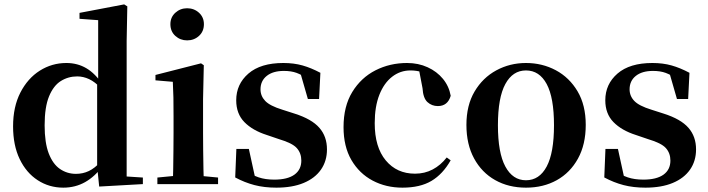

<svg xmlns="http://www.w3.org/2000/svg" viewBox="-20 -839 3228 875"><path d="M268.5 16.2Q204 16.2 151.9 -17.7Q99.7 -51.5 69.6 -114.2Q39.6 -176.8 39.6 -263.1Q39.6 -352.4 72.9 -417.2Q106.2 -482 161.4 -517Q216.7 -551.9 282.5 -551.9Q332.9 -551.9 373.4 -528.1Q413.8 -504.4 447.8 -453.6H457.1L440.3 -436.8Q412.9 -465.9 386.3 -478.3Q359.7 -490.8 331.9 -490.8Q291.2 -490.8 257.5 -469.9Q223.9 -449.1 203.6 -400.1Q183.4 -351.2 183.4 -267.7Q183.4 -188.6 202.1 -139.8Q220.9 -91.1 253.4 -68.9Q285.9 -46.7 326.3 -46.7Q357.5 -46.7 384.5 -59.4Q411.5 -72.1 437.8 -100.9L456.6 -80.8H446.1Q412.8 -34.5 368 -9.1Q323.1 16.2 268.5 16.2ZM432 11.2 422.7 -81.1V-83.3V-457.2L427.4 -468.4V-747.1L342.4 -753.3V-780.3L545.9 -819L560.2 -810L557.2 -652.7V-34.7L631.1 -29.9V0Z M697.2 0V-29.9L803.8 -40.2H865.8L973.8 -29.9V0ZM767.6 0Q768.6 -25.5 769.3 -67.4Q769.9 -109.4 770.4 -154.8Q770.9 -200.3 770.9 -234.8V-308Q770.9 -358.3 770.3 -394.3Q769.6 -430.4 767.6 -466.2L688.5 -472.9V-497.4L896.1 -550.4L908.8 -541.7L905.4 -387.9V-234.8Q905.4 -200.3 905.9 -154.8Q906.4 -109.4 907.2 -67.4Q908.1 -25.5 909.1 0ZM832.8 -655Q801.6 -655 779 -675.4Q756.5 -695.9 756.5 -728.8Q756.5 -760.3 779 -780.9Q801.6 -801.4 832.8 -801.4Q864.5 -801.4 886.9 -780.9Q909.3 -760.3 909.3 -728.8Q909.3 -695.9 886.9 -675.4Q864.5 -655 832.8 -655Z M1239.3 16.2Q1184.6 16.2 1139.7 4.5Q1094.8 -7.2 1051.9 -30.3L1057.2 -160.4H1114.1L1144.6 -20.6L1096.6 -26V-62Q1128.7 -41.1 1158.9 -30.7Q1189.2 -20.4 1229.8 -20.4Q1290.1 -20.4 1321.7 -43Q1353.2 -65.7 1353.2 -107.2Q1353.2 -140.9 1332.7 -164Q1312.1 -187.1 1251.5 -204.9L1195.7 -223.9Q1130.9 -244.5 1093.7 -282.6Q1056.5 -320.7 1056.5 -382Q1056.5 -455.6 1112.2 -503.8Q1167.9 -551.9 1271.2 -551.9Q1319.5 -551.9 1358.9 -540.7Q1398.2 -529.5 1440.1 -507.2L1434.1 -387.7H1383.1L1344.6 -521.5L1387 -507.8V-477Q1356.7 -497.5 1332.1 -506.7Q1307.5 -515.8 1273.8 -515.8Q1224 -515.8 1195.6 -493.1Q1167.2 -470.4 1167.2 -431.8Q1167.2 -401.6 1188.6 -379.1Q1209.9 -356.6 1266.8 -339.1L1322.9 -321.1Q1400.8 -296.3 1435.4 -256.6Q1470.1 -217 1470.1 -158.3Q1470.1 -105.4 1442.8 -66.1Q1415.4 -26.7 1364 -5.3Q1312.6 16.2 1239.3 16.2Z M1814.1 16.2Q1739.1 16.2 1678.2 -16Q1617.3 -48.3 1581.4 -109.8Q1545.6 -171.4 1545.6 -259.7Q1545.6 -354.7 1585.5 -419.9Q1625.4 -485 1691.1 -518.5Q1756.9 -551.9 1835 -551.9Q1886.5 -551.9 1928.8 -532.5Q1971.2 -513.2 1998.8 -479.5Q2026.4 -445.8 2034 -402.4Q2020.4 -355.6 1975.4 -355.6Q1947.9 -355.6 1928.1 -373.6Q1908.4 -391.6 1905.6 -436.8L1887.8 -530.1L1955.7 -486.3Q1926.8 -503.2 1902.1 -510.6Q1877.4 -518 1850.6 -518Q1804.2 -518 1767.2 -489.4Q1730.1 -460.7 1708.9 -407.1Q1687.7 -353.5 1687.7 -277.6Q1687.7 -168.4 1738 -108Q1788.4 -47.5 1871.2 -47.5Q1915.5 -47.5 1951.8 -66.7Q1988.2 -85.9 2015.9 -121.4L2033.8 -108.4Q1998.1 -45.4 1946.3 -14.6Q1894.5 16.2 1814.1 16.2Z M2377 16.2Q2297.7 16.2 2236.5 -18.3Q2175.3 -52.8 2140.5 -117Q2105.6 -181.2 2105.6 -269.8Q2105.6 -359.1 2142.8 -422Q2180 -484.9 2241.9 -518.4Q2303.8 -551.9 2377 -551.9Q2451.1 -551.9 2513.1 -518.8Q2575 -485.6 2612.2 -422.7Q2649.4 -359.8 2649.4 -269.8Q2649.4 -180.5 2614 -116.3Q2578.6 -52 2517.4 -17.9Q2456.2 16.2 2377 16.2ZM2377 -17.5Q2438 -17.5 2471.4 -80.1Q2504.7 -142.6 2504.7 -268.1Q2504.7 -394.2 2471.4 -456.1Q2438 -518 2377 -518Q2316.7 -518 2283 -456.1Q2249.2 -394.2 2249.2 -268.1Q2249.2 -142.6 2283 -80.1Q2316.7 -17.5 2377 -17.5Z M2921.3 16.2Q2866.6 16.2 2821.7 4.5Q2776.8 -7.2 2733.9 -30.3L2739.2 -160.4H2796.1L2826.6 -20.6L2778.6 -26V-62Q2810.7 -41.1 2840.9 -30.7Q2871.2 -20.4 2911.8 -20.4Q2972.1 -20.4 3003.7 -43Q3035.2 -65.7 3035.2 -107.2Q3035.2 -140.9 3014.7 -164Q2994.1 -187.1 2933.5 -204.9L2877.7 -223.9Q2812.9 -244.5 2775.7 -282.6Q2738.5 -320.7 2738.5 -382Q2738.5 -455.6 2794.2 -503.8Q2849.9 -551.9 2953.2 -551.9Q3001.5 -551.9 3040.9 -540.7Q3080.2 -529.5 3122.1 -507.2L3116.1 -387.7H3065.1L3026.6 -521.5L3069 -507.8V-477Q3038.7 -497.5 3014.1 -506.7Q2989.5 -515.8 2955.8 -515.8Q2906 -515.8 2877.6 -493.1Q2849.2 -470.4 2849.2 -431.8Q2849.2 -401.6 2870.6 -379.1Q2891.9 -356.6 2948.8 -339.1L3004.9 -321.1Q3082.8 -296.3 3117.4 -256.6Q3152.1 -217 3152.1 -158.3Q3152.1 -105.4 3124.8 -66.1Q3097.4 -26.7 3046 -5.3Q2994.6 16.2 2921.3 16.2Z"/></svg>

Font: Noto Serif HK
Style: Regular
Weight: 200
Designer: Ryoko NISHIZUKA 西塚涼子 (kana & ideographs); Frank Grießhammer (Latin, Greek & Cyrillic); Wenlong ZHANG 张文龙 (bopomofo); San
Foundry: Adobe
Version: Version 2.001;hotconv 1.1.0;makeotfexe 2.6.0